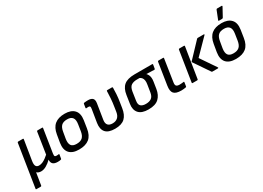

<svg xmlns="http://www.w3.org/2000/svg" viewBox="-14 -1542 3524 2569"><g transform="rotate(-30 1747.5 -257.5)"><path d="M21 185Q11 185 13 175L116 -479Q118 -489 129 -489H200Q211 -489 209 -479L159 -170Q151 -117 164.5 -94Q178 -71 211 -71Q240 -71 267 -83Q294 -95 319 -113.5Q344 -132 364 -150L415 -479Q417 -489 427 -489H499Q509 -489 507 -479L451 -121Q446 -87 452.5 -77.5Q459 -68 480 -68Q487 -68 496.5 -69Q506 -70 513 -71Q522 -72 520 -61L510 -3Q509 1 507 3.5Q505 6 499 7Q489 10 477 11Q465 12 452 12Q402 12 379 -9.5Q356 -31 359 -74H357Q321 -38 279 -13.5Q237 11 196 11Q175 11 158 4.5Q141 -2 130 -13L100 175Q98 185 89 185Z M783 12Q681 12 634.5 -41Q588 -94 604 -195L624 -313Q640 -409 696 -455Q752 -501 851 -501Q949 -501 997.5 -449.5Q1046 -398 1031 -297L1013 -181Q998 -80 941.5 -34Q885 12 783 12ZM792 -70Q851 -70 882 -98Q913 -126 923 -190L938 -287Q949 -355 924.5 -387Q900 -419 843 -419Q783 -419 753.5 -391Q724 -363 714 -300L697 -201Q687 -136 709 -103Q731 -70 792 -70Z M1339 12Q1235 12 1193.5 -37.5Q1152 -87 1166 -177L1198 -374Q1203 -404 1197 -412.5Q1191 -421 1173 -421Q1166 -421 1157.5 -420.5Q1149 -420 1141 -419Q1131 -418 1133 -430L1142 -486Q1143 -491 1145.5 -493Q1148 -495 1153 -497Q1167 -499 1182 -500Q1197 -501 1212 -501Q1259 -501 1282 -480Q1305 -459 1297 -406L1259 -168Q1252 -119 1273.5 -93Q1295 -67 1345 -67Q1393 -67 1423.5 -93Q1454 -119 1463 -173L1473 -238Q1485 -310 1489 -372Q1493 -434 1494 -478Q1494 -489 1504 -489H1576Q1587 -489 1587 -479Q1587 -438 1583.5 -381.5Q1580 -325 1569 -259L1557 -182Q1542 -83 1491 -35.5Q1440 12 1339 12Z M1856 12Q1751 12 1706 -39Q1661 -90 1675 -178L1694 -303Q1708 -399 1762 -444Q1816 -489 1927 -489H2198Q2209 -489 2207 -479L2197 -419Q2195 -409 2186 -409L2065 -414V-413Q2079 -399 2088 -380.5Q2097 -362 2100 -336.5Q2103 -311 2097 -275L2081 -173Q2067 -86 2015 -37Q1963 12 1856 12ZM1861 -70Q1915 -70 1947 -93Q1979 -116 1988 -172L2006 -284Q2013 -323 2008 -349Q2003 -375 1990 -390.5Q1977 -406 1959 -413H1919Q1865 -413 1831.5 -391.5Q1798 -370 1787 -306L1767 -173Q1758 -117 1784 -93.5Q1810 -70 1861 -70Z M2361 12Q2279 12 2248 -22.5Q2217 -57 2230 -139L2283 -479Q2285 -489 2296 -489H2368Q2378 -489 2376 -479L2323 -134Q2317 -98 2330.5 -83Q2344 -68 2381 -68Q2396 -68 2412.5 -69.5Q2429 -71 2442 -73Q2453 -75 2451 -63L2442 -5Q2441 4 2432 5Q2418 8 2398 10Q2378 12 2361 12Z M2847 0Q2839 0 2835 -6L2672 -246Q2669 -251 2673 -255L2889 -483Q2895 -489 2904 -489H2995Q3001 -489 3002.5 -485Q3004 -481 2999 -476L2777 -250L2938 -13Q2942 -7 2939 -3.5Q2936 0 2930 0ZM2541 0Q2530 0 2532 -10L2606 -479Q2608 -489 2618 -489H2690Q2700 -489 2699 -479L2624 -10Q2622 0 2613 0Z M3206 12Q3104 12 3057.5 -41Q3011 -94 3027 -195L3047 -313Q3063 -409 3119 -455Q3175 -501 3274 -501Q3372 -501 3420.5 -449.5Q3469 -398 3454 -297L3436 -181Q3421 -80 3364.5 -34Q3308 12 3206 12ZM3215 -70Q3274 -70 3305 -98Q3336 -126 3346 -190L3361 -287Q3372 -355 3347.5 -387Q3323 -419 3266 -419Q3206 -419 3176.5 -391Q3147 -363 3137 -300L3120 -201Q3110 -136 3132 -103Q3154 -70 3215 -70ZM3262 -546Q3257 -546 3256 -549.5Q3255 -553 3257 -558L3309 -689Q3311 -695 3315 -697.5Q3319 -700 3325 -700H3393Q3399 -700 3400.5 -695.5Q3402 -691 3399 -686L3328 -556Q3322 -546 3310 -546Z"/></g></svg>

Font: Sofia Sans Medium
Style: Italic
Weight: 500
Italic angle: -9°
Version: Version 4.101